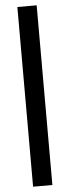

<svg xmlns="http://www.w3.org/2000/svg" viewBox="-62 -762 361 991"><g transform="rotate(-5 118.5 -266.5)"><path d="M68 199V-732H168V199Z"/></g></svg>

Font: Mukta Mahee ExtraBold
Style: Regular
Weight: 800
Designer: Shuchita Grover, Noopur Datye, Girish Dalvi, Yashodeep Gholap
Foundry: Ek Type
Version: Version 2.538;PS 1.000;hotconv 16.6.51;makeotf.lib2.5.65220;